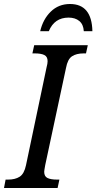

<svg xmlns="http://www.w3.org/2000/svg" viewBox="-39 -940 482 960"><path d="M-11 -42H1Q37 -42 59.5 -56.5Q82 -71 91 -114L194 -604Q199 -622 199 -634Q199 -657 182.5 -665Q166 -673 135 -673H123L132 -714H400L391 -673H379Q343 -673 321 -658.5Q299 -644 291 -600L187 -114Q182 -87 182 -81Q182 -58 198.5 -50Q215 -42 246 -42H258L249 0H-19ZM311 -920Q420 -920 423 -784H380Q378 -818 357.5 -835Q337 -852 304 -852Q233 -852 205 -784H162Q176 -844 215 -882Q254 -920 311 -920Z"/></svg>

Font: Noto Serif Narrow
Style: Italic
Weight: 400
Width: 4
Italic angle: -12°
Designer: Monotype Design Team
Foundry: Monotype Imaging Inc.
Version: Version 1.001